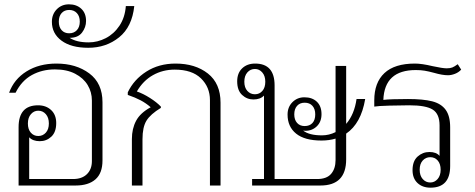

<svg xmlns="http://www.w3.org/2000/svg" viewBox="-20 -858 2196 888"><path d="M66 -270Q66 -371 156 -371Q193 -371 216.5 -349Q240 -327 240 -289Q240 -247 217.5 -226Q195 -205 164 -205Q132 -205 115 -223V-30H318Q359 -30 382 -52.5Q405 -75 405 -113V-393Q405 -432 385.5 -464.5Q366 -497 327.5 -517Q289 -537 234 -537Q175 -537 127.5 -511Q80 -485 52 -429H22Q45 -492 103 -528Q161 -564 241 -564Q332 -564 393 -518.5Q454 -473 454 -385V-116Q454 -57 421.5 -28.5Q389 0 330 0H66ZM206 -287Q206 -314 192 -330Q178 -346 157 -346Q137 -346 123 -330Q109 -314 109 -287Q109 -260 122.5 -244.5Q136 -229 157 -229Q178 -229 192 -244.5Q206 -260 206 -287Z M220 -757Q220 -792 242.5 -815Q265 -838 299 -838Q334 -838 356 -817.5Q378 -797 378 -761Q378 -732 359.5 -707.5Q341 -683 302 -683Q334 -662 390 -662Q431 -662 469 -681.5Q507 -701 532.5 -739Q558 -777 562 -830H601Q591 -734 531 -685.5Q471 -637 388 -637Q309 -637 264.5 -670Q220 -703 220 -757ZM349 -758Q349 -783 335.5 -797.5Q322 -812 300 -812Q278 -812 265 -797.5Q252 -783 252 -758Q252 -733 265 -718.5Q278 -704 300 -704Q322 -704 335.5 -718.5Q349 -733 349 -758Z M590 -215Q590 -263 609.5 -299.5Q629 -336 677 -362Q655 -381 630.5 -394Q606 -407 571 -419V-431Q599 -490 657 -527Q715 -564 792 -564Q883 -564 941.5 -518Q1000 -472 1000 -383V0H951V-395Q951 -455 909.5 -495.5Q868 -536 788 -536Q733 -536 687.5 -510.5Q642 -485 613 -435Q642 -425 673.5 -405Q705 -385 724 -365V-359Q676 -330 657.5 -300Q639 -270 639 -214V0H590Z M1581 -240V-121Q1581 0 1462 0H1146V-30H1201V-416Q1184 -398 1152 -398Q1122 -398 1099.5 -419Q1077 -440 1077 -482Q1077 -520 1100 -542Q1123 -564 1160 -564Q1250 -564 1250 -463V-30H1447Q1491 -30 1511.5 -54Q1532 -78 1532 -118V-217Q1502 -208 1467 -208Q1389 -208 1349.5 -240Q1310 -272 1310 -328Q1310 -363 1332.5 -385.5Q1355 -408 1388 -408Q1424 -408 1445.5 -387.5Q1467 -367 1467 -330Q1467 -295 1445.5 -274Q1424 -253 1392 -253L1382 -254Q1410 -232 1469 -232Q1502 -232 1532 -247V-553H1581V-285Q1619 -329 1629 -400H1669Q1650 -287 1581 -240ZM1207 -480Q1207 -507 1193 -523Q1179 -539 1159 -539Q1138 -539 1124 -523Q1110 -507 1110 -480Q1110 -453 1124 -437.5Q1138 -422 1159 -422Q1180 -422 1193.5 -437.5Q1207 -453 1207 -480ZM1389 -275Q1412 -275 1425 -289Q1438 -303 1438 -329Q1438 -354 1425 -368.5Q1412 -383 1389 -383Q1367 -383 1354 -368.5Q1341 -354 1341 -329Q1341 -304 1354 -289.5Q1367 -275 1389 -275Z M1888 -71Q1888 -113 1911.5 -134Q1935 -155 1966 -155Q1998 -155 2013 -137V-278Q2013 -331 1981.5 -351Q1950 -371 1873 -371Q1836 -371 1781.5 -369.5Q1727 -368 1711 -365V-394Q1711 -476 1758 -520Q1805 -564 1899 -564Q1931 -564 1981 -552Q2027 -542 2046 -542Q2062 -542 2072 -546Q2082 -550 2097 -561L2113 -536Q2101 -523 2084 -516.5Q2067 -510 2052 -510Q2026 -510 1988 -521Q1962 -528 1944 -531Q1926 -534 1903 -534Q1758 -534 1753 -396Q1785 -400 1867 -400Q1937 -400 1978.5 -389.5Q2020 -379 2041 -350.5Q2062 -322 2062 -269V-90Q2062 10 1971 10Q1934 10 1911 -11.5Q1888 -33 1888 -71ZM2018 -73Q2018 -100 2004.5 -115.5Q1991 -131 1970 -131Q1949 -131 1935 -115.5Q1921 -100 1921 -73Q1921 -46 1935 -30Q1949 -14 1970 -14Q1990 -14 2004 -30Q2018 -46 2018 -73Z"/></svg>

Font: Trirong ExtraLight
Style: Regular
Weight: 275
Designer: Katatrad Team
Foundry: CadsonDemak
Version: Version 1.001